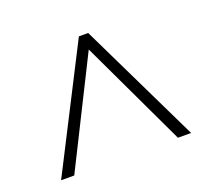

<svg xmlns="http://www.w3.org/2000/svg" viewBox="-77 -807 607 562"><g transform="rotate(-20 227.0 -526.0)"><path d="M25 -337H66L232 -669L389 -337H430L247 -715H218Z"/></g></svg>

Font: Noto Sans Thai Looped Condensed ExtraLight
Style: Regular
Weight: 200
Width: 3
Designer: Sasikarn Vongin, Ben Mitchell
Foundry: The Fontpad Ltd
Version: Version 1.001